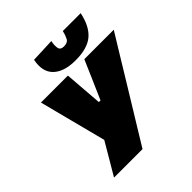

<svg xmlns="http://www.w3.org/2000/svg" viewBox="-249 -1133 1307 1307"><g transform="rotate(-45 404.5 -479.5)"><path d="M98.5 0Q130.5 -54 163.5 -110.2Q196.5 -166.5 233 -228.5L157.5 -521Q145 -569 133.8 -612.8Q122.5 -656.5 108 -713H367.5Q370.5 -674 372.8 -645.5Q375 -617 377 -590.8Q379 -564.5 381.5 -533L389 -436.5H405L446.5 -531.5Q460.5 -563 472 -589.5Q483.5 -616 496 -645Q508.5 -674 525.5 -713H809Q768.5 -647 726.2 -578Q684 -509 648.5 -450.5L511.5 -226.5Q479 -173.5 442.2 -113.5Q405.5 -53.5 373 0ZM479 -749Q367.5 -749 314 -801Q260.5 -853 280.5 -952L454 -959Q446.5 -924 451 -898Q455.5 -872 490.5 -872Q526 -872 538.5 -897Q551 -922 557.5 -952H729.5Q707.5 -846.5 650 -797.8Q592.5 -749 479 -749Z"/></g></svg>

Font: Commissioner Black
Style: Italic
Weight: 900
Italic angle: -12°
Designer: Kostas Bartsokas
Foundry: Kostas Bartsokas
Version: Version 1.000; ttfautohint (v1.8.3)